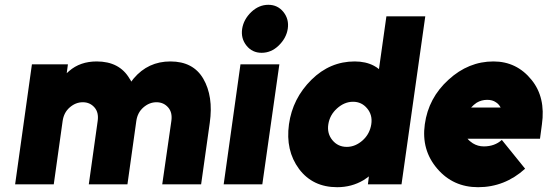

<svg xmlns="http://www.w3.org/2000/svg" viewBox="-20 -768 2281 800"><path d="M818 0 854 -256Q862 -312 855 -358Q848 -404 827 -440Q785 -512 690 -512Q597 -512 537 -441Q535 -438 532 -434.5Q529 -431 527 -428Q526 -431 524 -434Q522 -437 520 -440Q478 -512 383 -512Q314 -512 268 -472Q266 -470 263 -467.5Q260 -465 258 -463L263 -500H113L43 0H204L241 -264Q246 -299 270 -320Q295 -342 325 -342Q355 -342 374 -320Q392 -299 387 -264L350 0H511L548 -264Q553 -299 577 -320Q602 -342 632 -342Q662 -342 681 -320Q699 -299 694 -264L656 0Z M912 0H1073L1144 -500H982ZM1179 -648Q1185 -688 1161 -718Q1137 -748 1098 -748Q1059 -748 1027 -718Q995 -687 989 -648Q983 -608 1007 -578Q1031 -548 1070 -548Q1110 -548 1141 -578Q1173 -609 1179 -648Z M1451 -344Q1415 -344 1384 -316Q1354 -289 1348 -250Q1342 -212 1365 -184Q1388 -156 1425 -156Q1461 -156 1492 -184Q1507 -198 1515.5 -214.5Q1524 -231 1527 -250Q1530 -270 1525.5 -286.5Q1521 -303 1510 -316Q1487 -344 1451 -344ZM1458 -512Q1504 -512 1538 -494Q1544 -491 1549 -487.5Q1554 -484 1559 -480L1590 -700H1752L1653 0H1513L1517 -33Q1512 -29 1506 -25Q1500 -21 1494 -17Q1445 12 1385 12Q1283 12 1226 -64Q1169 -141 1184 -250Q1199 -358 1278 -436Q1355 -512 1458 -512Z M2230 -190 2238 -250Q2254 -362 2195 -435Q2133 -512 2036 -512Q1932 -512 1849 -436Q1765 -360 1750 -250Q1735 -143 1802 -65Q1868 12 1972 12Q2083 12 2168 -65L2071 -185Q2041 -158 1996 -158Q1971 -158 1950 -171Q1944 -175 1938.5 -179.5Q1933 -184 1928 -190ZM2010 -352Q2032 -352 2046 -342Q2058 -335 2066 -320H1943Q1954 -332 1966 -340Q1986 -352 2010 -352Z"/></svg>

Font: Unageo
Style: Black-Italic
Weight: 900
Designer: Richard Sepsi
Foundry: Richard Sepsi
Version: Version 2.000